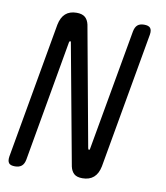

<svg xmlns="http://www.w3.org/2000/svg" viewBox="-84 -810 767 889"><g transform="rotate(10 300.0 -365.0)"><path d="M126 -670Q133 -705 152.5 -722.5Q172 -740 205 -740Q231 -740 244.5 -728.5Q258 -717 263 -695L366 -131L368 -127Q368 -125 370 -125Q372 -125 373.5 -126.5Q375 -128 375 -131L476 -700Q480 -721 491 -730.5Q502 -740 522 -740Q543 -740 551 -730.5Q559 -721 556 -700L443 -60Q436 -25 416 -7.5Q396 10 363 10Q337 10 324 -1.5Q311 -13 306 -35L202 -599Q202 -602 201 -603.5Q200 -605 198 -605Q196 -605 195 -603.5Q194 -602 193 -599L93 -30Q89 -9 77.5 0.5Q66 10 46 10Q25 10 17.5 0.5Q10 -9 13 -30Z"/></g></svg>

Font: Maple Mono NL Light
Style: Italic
Weight: 300
Italic angle: -10°
Monospace: yes
Designer: subframe7536
Version: Version 7.000